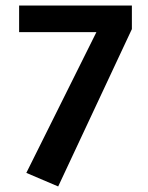

<svg xmlns="http://www.w3.org/2000/svg" viewBox="-20 -650 535 693"><path d="M456 -630V-545L190 23L75 -26L328 -534H49V-630Z"/></svg>

Font: Ek Mukta
Style: Bold
Weight: 700
Designer: Girish Dalvi and Yashodeep Gholap
Foundry: Ek Type
Version: Version 2.538;PS 1.002;hotconv 16.6.51;makeotf.lib2.5.65220;